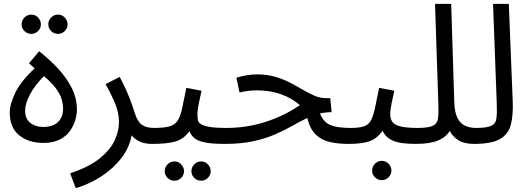

<svg xmlns="http://www.w3.org/2000/svg" viewBox="-20 -734 2714 986"><path d="M202 0Q129 0 79.5 -38.5Q30 -77 30 -158Q30 -198 58.5 -257.5Q87 -317 158 -383L129 -409L181 -471Q233 -430 277 -383Q321 -336 348 -283Q375 -230 375 -171Q375 -148 367 -119Q359 -90 340 -62.5Q321 -35 287 -17.5Q253 0 202 0ZM202 -82Q252 -82 278 -107.5Q304 -133 304 -175Q304 -198 297 -223Q290 -248 269 -277.5Q248 -307 206 -343Q160 -298 134.5 -250Q109 -202 109 -166Q109 -124 135.5 -103Q162 -82 202 -82ZM278 -560Q257 -560 242.5 -574.5Q228 -589 228 -609Q228 -629 242.5 -644Q257 -659 278 -659Q298 -659 312.5 -644Q327 -629 327 -609Q327 -589 312.5 -574.5Q298 -560 278 -560ZM141 -560Q120 -560 105.5 -574.5Q91 -589 91 -609Q91 -629 105.5 -644Q120 -659 141 -659Q161 -659 175.5 -644Q190 -629 190 -609Q190 -589 175.5 -574.5Q161 -560 141 -560Z M369 232 340 156Q437 124 491.5 80Q546 36 568.5 -12.5Q591 -61 591 -107Q591 -156 569.5 -206.5Q548 -257 522 -302L595 -339Q623 -286 642.5 -237Q662 -188 673 -151Q687 -108 709.5 -92.5Q732 -77 771 -77Q792 -77 801.5 -65.5Q811 -54 811 -38Q811 -22 797 -8.5Q783 5 761 5Q723 5 697.5 -7Q672 -19 656 -39Q646 17 614 63Q582 109 539 143.5Q496 178 451 200Q406 222 369 232Z M761 5 771 -77Q821 -77 849 -84.5Q877 -92 891.5 -113.5Q906 -135 915 -176Q924 -217 937 -283L1015 -268Q1009 -241 1001.5 -206Q994 -171 994 -147Q994 -132 996 -119Q998 -106 1011 -97Q1024 -88 1055 -82.5Q1086 -77 1144 -77Q1165 -77 1174.5 -65.5Q1184 -54 1184 -38Q1184 -22 1170 -8.5Q1156 5 1134 5Q1069 5 1032.5 -2.5Q996 -10 978.5 -24.5Q961 -39 953 -61Q924 -20 881.5 -7.5Q839 5 761 5ZM1013 194Q992 194 977.5 179.5Q963 165 963 145Q963 125 977.5 110Q992 95 1013 95Q1033 95 1047.5 110Q1062 125 1062 145Q1062 165 1047.5 179.5Q1033 194 1013 194ZM876 194Q855 194 840.5 179.5Q826 165 826 145Q826 125 840.5 110Q855 95 876 95Q896 95 910.5 110Q925 125 925 145Q925 165 910.5 179.5Q896 194 876 194Z M1134 5 1143 -77Q1247 -77 1343.5 -108Q1440 -139 1520 -194Q1481 -229 1424.5 -249.5Q1368 -270 1300 -270Q1275 -270 1256 -267.5Q1237 -265 1210 -259L1194 -335Q1250 -352 1300 -352Q1352 -352 1394 -339.5Q1436 -327 1470.5 -309Q1505 -291 1535.5 -273Q1566 -255 1595 -242.5Q1624 -230 1655 -230H1676L1683 -158Q1652 -158 1623 -151Q1642 -106 1677 -91.5Q1712 -77 1781 -77Q1802 -77 1811.5 -65.5Q1821 -54 1821 -38Q1821 -22 1807 -8.5Q1793 5 1771 5Q1717 5 1674.5 -4.5Q1632 -14 1602 -42.5Q1572 -71 1558 -128Q1520 -110 1480.5 -87.5Q1441 -65 1393 -44Q1345 -23 1282 -9Q1219 5 1134 5Z M1771 5 1781 -77Q1823 -77 1847 -84.5Q1871 -92 1883.5 -113.5Q1896 -135 1905 -176Q1914 -217 1927 -283L2005 -268Q1999 -241 1991.5 -206Q1984 -171 1984 -147Q1984 -127 1993 -111Q2002 -95 2032 -86Q2062 -77 2124 -77Q2145 -77 2154.5 -65.5Q2164 -54 2164 -38Q2164 -22 2150 -8.5Q2136 5 2114 5Q2035 5 1997 -12Q1959 -29 1945 -63Q1915 -21 1876 -8Q1837 5 1771 5ZM1941 191Q1920 191 1905.5 176.5Q1891 162 1891 142Q1891 122 1905.5 107Q1920 92 1941 92Q1961 92 1975.5 107Q1990 122 1990 142Q1990 162 1975.5 176.5Q1961 191 1941 191Z M2114 5 2123 -77Q2180 -77 2203 -88Q2226 -99 2229.5 -127Q2233 -155 2231 -205L2214 -714H2297L2313 -207Q2315 -156 2329.5 -127.5Q2344 -99 2369 -88Q2394 -77 2424 -77Q2445 -77 2454.5 -65.5Q2464 -54 2464 -38Q2464 -22 2450 -8.5Q2436 5 2414 5Q2363 5 2333 -14.5Q2303 -34 2290 -62Q2270 -29 2228.5 -12Q2187 5 2114 5Z M2414 5 2423 -77Q2480 -77 2503 -88Q2526 -99 2529.5 -127Q2533 -155 2531 -205L2512 -714H2593L2613 -214Q2616 -143 2603.5 -94Q2591 -45 2547.5 -20Q2504 5 2414 5Z"/></svg>

Font: Go Noto Current
Style: Regular
Weight: 400
Designer: Monotype Design Team
Foundry: Monotype Imaging Inc.
Version: Version 2.007; ttfautohint (v1.8) -l 8 -r 50 -G 200 -x 14 -D